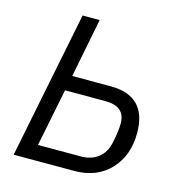

<svg xmlns="http://www.w3.org/2000/svg" viewBox="-105 -789 813 880"><g transform="rotate(15 302.0 -349.0)"><path d="M39 0 179 -698H260L205 -418H387Q560 -418 560 -242Q560 -135 496.5 -67.5Q433 0 326 0ZM135 -72H338Q388 -72 421 -98Q454 -124 464 -173Q476 -230 476 -265Q476 -346 381 -346H190Z"/></g></svg>

Font: Aneliza
Style: Italic
Weight: 400
Italic angle: -11.31°
Designer: Mike Abbink, Paul van der Laan, Pieter van Rosmalen
Foundry: Bold Monday
Version: Version 3.0